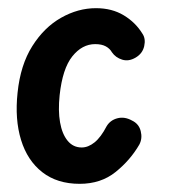

<svg xmlns="http://www.w3.org/2000/svg" viewBox="-20 -446 437 470"><path d="M175 4Q120 4 83.5 -24.5Q47 -53 31.5 -103.5Q16 -154 23 -219Q30 -287 59 -333Q88 -379 129.5 -402.5Q171 -426 215 -426Q254 -426 283 -408.5Q312 -391 329 -363Q337 -351 333 -333Q329 -315 312 -305Q295 -295 279 -300Q263 -305 254 -318Q249 -327 239 -332.5Q229 -338 213 -338Q181 -338 157 -308Q133 -278 126 -213Q122 -175 127 -146.5Q132 -118 145.5 -101.5Q159 -85 180 -85Q196 -85 211.5 -97.5Q227 -110 241 -137Q250 -152 267.5 -156.5Q285 -161 303 -151Q320 -143 324.5 -125Q329 -107 321 -92Q299 -54 263 -25Q227 4 175 4Z"/></svg>

Font: Edu SA Beginner SemiBold
Style: Regular
Weight: 600
Version: Version 1.003